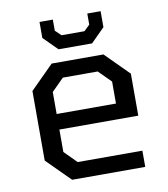

<svg xmlns="http://www.w3.org/2000/svg" viewBox="-81 -782 744 851"><g transform="rotate(-10 291.5 -357.0)"><path d="M216 -580 154 -642V-714H214V-664L240 -639H343L369 -664V-714H429V-642L367 -580ZM175 0 70 -105V-418L175 -523H408L513 -418V-229H158V-128L213 -73H504V0ZM158 -299H425V-398L370 -453H213L158 -398Z"/></g></svg>

Font: Tomorrow
Style: Regular
Weight: 400
Designer: Tony de Marco, Monica Rizzolli
Foundry: Just in Type
Version: Version 2.002